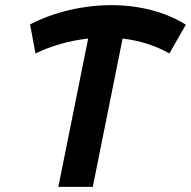

<svg xmlns="http://www.w3.org/2000/svg" viewBox="-20 -727 743 747"><path d="M639 -519Q558 -565 457 -577L341 0H207L323 -577Q214 -565 118 -519L97 -632Q169 -669 250.5 -688Q332 -707 413 -707Q495 -707 569.5 -687.5Q644 -668 703 -631Z"/></svg>

Font: TypoPRO Montserrat Alternates
Style: Italic
Weight: 500
Italic angle: -11.3°
Designer: Julieta Ulanovsky
Foundry: Julieta Ulanovsky
Version: Version 6.001